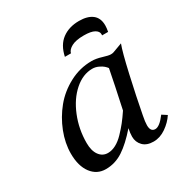

<svg xmlns="http://www.w3.org/2000/svg" viewBox="-163 -813 892 939"><g transform="rotate(-30 283.0 -344.0)"><path d="M361.8 -116.2Q310.5 -57.1 265.1 -27.3Q219.7 2.4 167 2.4Q116.7 2.4 86.2 -38.3Q55.7 -79.1 55.7 -148.9Q55.7 -207.5 79.3 -268.1Q103 -328.6 143.6 -378.2Q184.1 -427.7 243.7 -459.2Q303.2 -490.7 369.1 -490.7Q394.5 -490.7 425 -481.2Q455.6 -471.7 468.3 -471.7Q478.5 -471.7 484.4 -474.1L537.6 -493.7Q522.9 -456.1 497.3 -342.5Q471.7 -229 454.1 -135.7Q447.3 -101.6 447.3 -83Q447.3 -46.4 474.1 -46.4Q498.5 -46.4 533.7 -93.3L561 -75.7Q540.5 -44.4 506.8 -21Q473.1 2.4 436.5 2.4Q397.9 2.4 377.2 -18.8Q356.4 -40 356.4 -71.3Q356.4 -90.8 361.8 -116.2ZM381.8 -204.1Q411.6 -341.3 426.3 -418.5Q420.9 -425.8 412.6 -433.3Q404.3 -440.9 387.7 -448.7Q371.1 -456.5 353.5 -456.5Q300.3 -456.5 252.7 -414.8Q205.1 -373 176.8 -303.2Q148.4 -233.4 148.4 -155.3Q148.4 -111.3 166.7 -86.2Q185.1 -61 215.3 -61Q237.8 -61 260.7 -73.2Q283.7 -85.4 305.9 -108.6Q328.1 -131.8 345 -153.1Q361.8 -174.3 381.8 -204.1ZM398.9 -618.2Q354 -618.2 329.8 -605.2Q305.7 -592.3 301.3 -573.7H267.1Q279.8 -633.8 318.6 -662.6Q357.4 -691.4 414.1 -691.4Q461.9 -691.4 488.5 -670.9Q515.1 -650.4 515.1 -608.4Q515.1 -594.2 511.2 -573.7H477.1Q477.5 -575.7 477.5 -580.1Q477.5 -596.7 458.5 -607.4Q439.5 -618.2 398.9 -618.2Z"/></g></svg>

Font: Flanker
Style: Italic
Weight: 400
Italic angle: -12°
Designer: Flanker
Version: Version 2.027